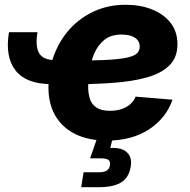

<svg xmlns="http://www.w3.org/2000/svg" viewBox="-20 -569 783 793"><path d="M191.4 -221.7Q88.4 -221.7 44.2 -278.1Q0 -334.5 17.1 -436H134.8Q125 -377 141.8 -348.9Q158.7 -320.8 208 -320.8ZM421.9 11.7Q345.7 11.7 290.8 -15.4Q235.8 -42.5 207 -93.8Q178.2 -145 180.2 -217.3Q181.2 -285.2 204.6 -345.2Q228 -405.3 270.3 -451.2Q312.5 -497.1 370.6 -523.2Q428.7 -549.3 499.5 -549.3Q559.1 -549.3 607.4 -530.3Q655.8 -511.2 684.3 -474.9Q712.9 -438.5 712.9 -386.2Q712.9 -332.5 680.4 -299.6Q647.9 -266.6 586.7 -249.3Q525.4 -231.9 437.5 -226.1Q349.6 -220.2 238.3 -220.2L254.9 -318.4Q350.1 -318.4 409.4 -321Q468.8 -323.7 501 -330.3Q533.2 -336.9 545.2 -348.1Q557.1 -359.4 557.1 -376.5Q557.1 -399.9 537.4 -413.1Q517.6 -426.3 481.9 -426.3Q437.5 -426.3 410.4 -403.8Q383.3 -381.3 369.1 -347.4Q355 -313.5 349.9 -277.3Q344.7 -241.2 344.2 -213.4Q343.8 -184.6 351.1 -161.4Q358.4 -138.2 378.4 -124.8Q398.4 -111.3 434.6 -111.3Q473.6 -111.3 501.5 -127Q529.3 -142.6 540 -169.9L692.4 -157.2Q666.5 -81.5 595.7 -34.9Q524.9 11.7 421.9 11.7ZM315.4 204.1 325.2 142.6H388.2Q409.7 142.6 420.7 135.7Q431.6 128.9 434.1 113.8Q436.5 98.6 428.2 91.8Q419.9 85 397.9 85H352.1L388.7 -20.5H449.7L445.8 0L435.5 42.5Q481.4 39.1 503.9 59.8Q526.4 80.6 520 118.7Q512.7 164.1 481 184.1Q449.2 204.1 387.7 204.1Z"/></svg>

Font: Inter 17pt ExtraBold
Style: Italic
Weight: 800
Italic angle: -9.3988°
Version: Version 4.001;git-66647c0bb